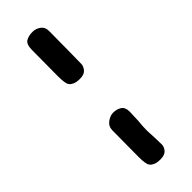

<svg xmlns="http://www.w3.org/2000/svg" viewBox="-242 -618 767 767"><g transform="rotate(-45 141.5 -234.0)"><path d="M145 -328Q126 -328 115 -333Q104 -338 100 -343.5Q96 -349 95 -351Q94 -353 92 -364.5Q90 -376 90 -399L91 -545Q91 -577 106 -586Q121 -595 143 -595Q162 -595 177.5 -584Q193 -573 193 -551L192 -432Q191 -406 191 -367Q191 -354 180.5 -341Q170 -328 145 -328ZM145 127Q126 127 115 122Q104 117 100 111.5Q96 106 95 104Q94 102 92 91Q90 80 90 57L91 -90Q91 -113 108.5 -126Q126 -139 143 -139Q163 -139 178 -129.5Q193 -120 193 -95Q193 -80 191 -44Q188 -17 188 9Q188 20 190 50L191 88Q191 102 180.5 114.5Q170 127 145 127Z"/></g></svg>

Font: Itim
Style: Regular
Weight: 400
Designer: Suppakit Chalermlarp
Version: Version 1.002g